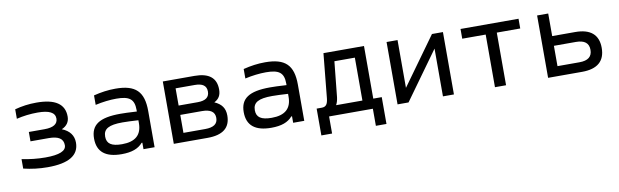

<svg xmlns="http://www.w3.org/2000/svg" viewBox="-43 -944 4886 1516"><g transform="rotate(-10 2400.0 -186.0)"><path d="M295 -291H169V-216H315C392 -216 431 -192 431 -139C431 -93 376 -70 264 -70C200 -70 137 -77 75 -90V-14C138 1 200 9 269 9C437 9 521 -42 521 -144C521 -201 490 -243 429 -267C471 -285 492 -316 492 -358C492 -459 417 -509 268 -509C205 -509 150 -501 94 -486V-410C148 -423 205 -430 264 -430C356 -430 402 -406 402 -358C402 -314 366 -291 295 -291Z M901 -509C842 -509 786 -501 726 -486V-410C783 -423 843 -430 894 -430C997 -430 1037 -403 1037 -315V-302C975 -306 930 -307 905 -307C736 -307 667 -259 667 -150C667 -42 734 9 861 9C943 9 996 -11 1031 -52H1037V0H1126V-290C1126 -447 1062 -509 901 -509ZM756 -150C756 -212 800 -237 910 -237C939 -237 991 -235 1037 -232V-209C1037 -115 985 -68 878 -68C793 -68 756 -93 756 -150Z M1280 0H1551C1674 0 1735 -49 1735 -147C1735 -205 1709 -242 1652 -267C1690 -286 1707 -315 1707 -361C1707 -454 1649 -500 1534 -500H1280ZM1370 -72V-216H1544C1612 -216 1646 -192 1646 -144C1646 -95 1612 -72 1544 -72ZM1370 -291V-429H1523C1586 -429 1617 -407 1617 -360C1617 -314 1586 -291 1523 -291Z M2101 -509C2042 -509 1986 -501 1926 -486V-410C1983 -423 2043 -430 2094 -430C2197 -430 2237 -403 2237 -315V-302C2175 -306 2130 -307 2105 -307C1936 -307 1867 -259 1867 -150C1867 -42 1934 9 2061 9C2143 9 2196 -11 2231 -52H2237V0H2326V-290C2326 -447 2262 -509 2101 -509ZM1956 -150C1956 -212 2000 -237 2110 -237C2139 -237 2191 -235 2237 -232V-209C2237 -115 2185 -68 2078 -68C1993 -68 1956 -93 1956 -150Z M2480 -78H2439V137H2525V0H2876V137H2961V-78H2893V-500H2568L2533 -144C2528 -97 2514 -78 2480 -78ZM2595 -78C2604 -94 2610 -114 2613 -138L2642 -422H2806V-78Z M3074 0H3162L3438 -383V0H3526V-500H3438L3162 -117V-500H3074Z M3855 0H3944V-422H4132V-500H3667V-422H3855Z M4281 0H4554C4676 0 4739 -53 4739 -160C4739 -266 4676 -319 4554 -319H4370V-500H4281ZM4370 -78V-241H4546C4615 -241 4649 -214 4649 -160C4649 -105 4615 -78 4546 -78Z"/></g></svg>

Font: LT Wave Mono
Style: Regular
Weight: 400
Designer: Daniel Lyons
Version: Version 2.5 (Glyphs App)